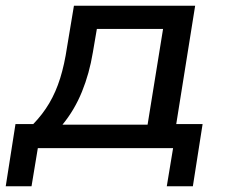

<svg xmlns="http://www.w3.org/2000/svg" viewBox="-36 -517 798 670"><path d="M-16 133 18 -84H80Q113 -118 136 -157Q159 -196 174 -244Q189 -292 198 -353L222 -497H645L579 -84H671L637 133H546L568 0H96L74 133ZM182 -82H479L533 -416H302L288 -334Q276 -261 250 -197Q224 -133 182 -82Z"/></svg>

Font: Nunito Sans 7pt SemiExpanded Medium
Style: Italic
Weight: 500
Width: 6
Italic angle: -9°
Designer: Vernon Adams
Foundry: Vernon Adams
Version: Version 3.101;gftools[0.9.27]